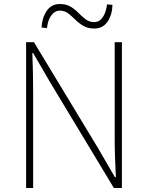

<svg xmlns="http://www.w3.org/2000/svg" viewBox="-20 -936 736 956"><path d="M110 0V-726H149L469 -197L552 -54H557Q554 -107 552.5 -157.5Q551 -208 551 -259V-726H587V0H547L228 -529L145 -672H141Q143 -621 144 -573Q145 -525 145 -473V0ZM449 -794Q417 -794 394.5 -807.5Q372 -821 354.5 -838.5Q337 -856 319.5 -869.5Q302 -883 278 -883Q253 -883 235.5 -859.5Q218 -836 214 -796L187 -799Q189 -846 212 -881Q235 -916 278 -916Q310 -916 332 -902.5Q354 -889 371.5 -871Q389 -853 407 -839.5Q425 -826 449 -826Q475 -826 491.5 -850Q508 -874 513 -914L540 -912Q539 -864 516 -829Q493 -794 449 -794Z"/></svg>

Font: Noto Sans KR Thin
Style: Regular
Weight: 100
Designer: Ryoko NISHIZUKA 西塚涼子 (kana, bopomofo & ideographs); Paul D. Hunt (Latin, Greek & Cyrillic); Sandoll Communications 산돌커뮤니
Foundry: Adobe
Version: Version 2.004-H2;hotconv 1.0.118;makeotfexe 2.5.65603